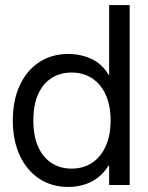

<svg xmlns="http://www.w3.org/2000/svg" viewBox="-20 -739 593 767"><path d="M252.9 7.8Q186 7.8 136 -25.6Q85.9 -59.1 58.6 -118.9Q31.2 -178.7 31.2 -257.8Q31.2 -337.4 58.6 -397.2Q85.9 -457 136 -490.2Q186 -523.4 252.9 -523.4Q303.2 -523.4 346.2 -503.2Q389.2 -482.9 414.1 -439.5H416V-718.8H498V0H416V-78.1H414.1Q386.2 -33.7 344.7 -12.9Q303.2 7.8 252.9 7.8ZM265.6 -65.4Q313.5 -65.4 348.6 -89.1Q383.8 -112.8 402.8 -156.2Q421.9 -199.7 421.9 -257.8Q421.9 -316.4 402.8 -359.4Q383.8 -402.3 348.6 -425.8Q313.5 -449.2 265.6 -449.2Q221.2 -449.2 186.8 -427.7Q152.3 -406.2 132.8 -363.8Q113.3 -321.3 113.3 -257.8Q113.3 -194.8 132.8 -151.9Q152.3 -108.9 186.8 -87.2Q221.2 -65.4 265.6 -65.4Z"/></svg>

Font: Inter Display V
Style: Regular
Weight: 400
Designer: Rasmus Andersson
Foundry: rsms
Version: Version 3.015;git-src